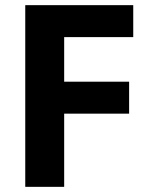

<svg xmlns="http://www.w3.org/2000/svg" viewBox="-20 -725 579 745"><path d="M78 0V-705H497V-581H229V-408H481V-284H229V0Z"/></svg>

Font: Nunito Sans 7pt Condensed ExtraBold
Style: Regular
Weight: 800
Width: 3
Designer: Vernon Adams
Foundry: Vernon Adams
Version: Version 3.101;gftools[0.9.27]